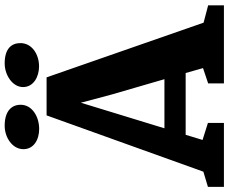

<svg xmlns="http://www.w3.org/2000/svg" viewBox="-98 -880 978 821"><g transform="rotate(-90 390.5 -469.0)"><path d="M517.6 -790.5C569.8 -790.5 617.2 -821.3 617.2 -870.1C617.2 -908.2 593.8 -937.5 530.3 -937.5C481 -937.5 429.2 -904.3 429.2 -858.9C429.2 -814.9 472.2 -790.5 517.6 -790.5ZM250 -790C303.7 -790 353.5 -820.8 353.5 -869.1C353.5 -907.7 327.1 -937.5 263.7 -937.5C213.4 -937.5 163.6 -904.3 163.6 -857.4C163.6 -814 203.1 -790 250 -790ZM2.4 0H275.9V-68.4L203.1 -91.3L225.1 -163.6H489.3L510.3 -89.4L444.8 -67.4V0H778.8V-67.4L704.6 -86.9L470.7 -758.3H308.1L67.4 -87.9L2.4 -68.4ZM252.9 -254.4 362.3 -611.8 397.9 -478 462.9 -254.4Z"/></g></svg>

Font: Merriweather
Style: Heavy
Weight: 900
Designer: Eben Sorkin ( eben@eyebytes.com )
Foundry: Sorkin Type Co.
Version: Version 1.003